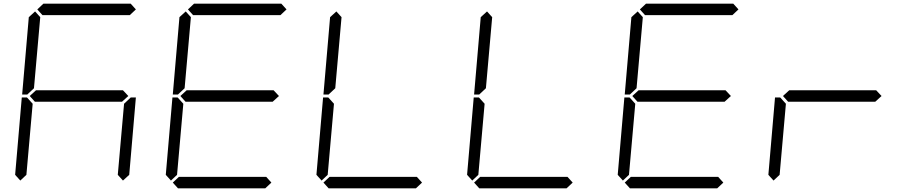

<svg xmlns="http://www.w3.org/2000/svg" viewBox="-20 -1020 4936 1040"><path d="M131 -511 128 -508H100L136 -927L170 -958L198 -927L164 -542ZM182 -969 215 -1000H688L716 -969L683 -938H210ZM646 -531 675 -500 641 -469H169L141 -500L175 -531ZM90 -42 62 -73 98 -492H126L129 -489L157 -458L123 -73ZM685 -489 688 -492H716L680 -73L646 -42L618 -73L652 -458Z M947 -511 944 -508H916L952 -927L986 -958L1014 -927L980 -542ZM998 -969 1031 -1000H1504L1532 -969L1499 -938H1026ZM1462 -531 1491 -500 1457 -469H985L957 -500L991 -531ZM906 -42 878 -73 914 -492H942L945 -489L973 -458L939 -73ZM1450 -31 1417 0H944L916 -31L949 -62H1422Z M1763 -511 1760 -508H1732L1768 -927L1802 -958L1830 -927L1796 -542ZM1722 -42 1694 -73 1730 -492H1758L1761 -489L1789 -458L1755 -73ZM2266 -31 2233 0H1760L1732 -31L1765 -62H2238Z M2579 -511 2576 -508H2548L2584 -927L2618 -958L2646 -927L2612 -542ZM2538 -42 2510 -73 2546 -492H2574L2577 -489L2605 -458L2571 -73ZM3082 -31 3049 0H2576L2548 -31L2581 -62H3054Z M3395 -511 3392 -508H3364L3400 -927L3434 -958L3462 -927L3428 -542ZM3446 -969 3479 -1000H3952L3980 -969L3947 -938H3474ZM3910 -531 3939 -500 3905 -469H3433L3405 -500L3439 -531ZM3354 -42 3326 -73 3362 -492H3390L3393 -489L3421 -458L3387 -73ZM3898 -31 3865 0H3392L3364 -31L3397 -62H3870Z M4726 -531 4755 -500 4721 -469H4249L4221 -500L4255 -531ZM4170 -42 4142 -73 4178 -492H4206L4209 -489L4237 -458L4203 -73Z"/></svg>

Font: DSEG7 Classic
Style: Light Italic
Weight: 300
Italic angle: -5°
Designer: Keshikan(Twitter:@keshinomi_88pro)
Version: Version 0.46